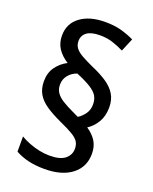

<svg xmlns="http://www.w3.org/2000/svg" viewBox="-141 -841 724 911"><g transform="rotate(20 221.0 -386.0)"><path d="M52.7 -399.4Q52.7 -442.4 74.5 -472.2Q96.2 -502 128.9 -518.6Q95.2 -540 77.1 -567.6Q59.1 -595.2 59.1 -632.3Q59.1 -692.9 106 -727.8Q152.8 -762.7 231.4 -762.7Q275.9 -762.7 310.1 -753.7Q344.2 -744.6 378.4 -728.5L350.6 -662.1Q320.8 -676.8 292.2 -685.8Q263.7 -694.8 230 -694.8Q185.1 -694.8 163.3 -678.7Q141.6 -662.6 141.6 -634.3Q141.6 -614.3 152.6 -599.6Q163.6 -585 186.8 -571.8Q210 -558.6 245.6 -542.5Q290.5 -523.4 322 -502.2Q353.5 -481 370.1 -453.6Q386.7 -426.3 386.7 -388.2Q386.7 -343.8 367.9 -312.5Q349.1 -281.2 320.8 -263.2Q352.5 -242.2 368.7 -215.6Q384.8 -189 384.8 -152.8Q384.8 -85.9 334.5 -47.1Q284.2 -8.3 196.8 -8.3Q150.9 -8.3 114.5 -17.1Q78.1 -25.9 49.3 -42V-118.7Q68.8 -106.9 93.8 -97.2Q118.7 -87.4 145.5 -81.8Q172.4 -76.2 197.3 -76.2Q252 -76.2 276.4 -96.7Q300.8 -117.2 300.8 -147.5Q300.8 -168.9 291.3 -183.6Q281.7 -198.2 257.8 -212.4Q233.9 -226.6 190.4 -246.1Q145 -267.1 114.5 -287.8Q84 -308.6 68.4 -335.2Q52.7 -361.8 52.7 -399.4ZM129.9 -409.7Q129.9 -387.2 141.1 -370.4Q152.3 -353.5 175.3 -339.1Q198.2 -324.7 232.9 -308.6L261.7 -294.9Q281.7 -307.6 295.7 -327.6Q309.6 -347.7 309.6 -375.5Q309.6 -399.4 299.3 -417Q289.1 -434.6 262.9 -451.2Q236.8 -467.8 189.5 -487.3Q164.1 -479 147 -458.5Q129.9 -438 129.9 -409.7Z"/></g></svg>

Font: Open Sans SemiCondensed Medium
Style: Regular
Weight: 500
Width: 4
Designer: Monotype Design Team
Foundry: Monotype Imaging Inc.
Version: Version 3.000